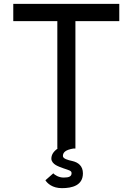

<svg xmlns="http://www.w3.org/2000/svg" viewBox="-20 -772 689 998"><path d="M49 -662H278V0H280C254 18 247 36 247 53C247 67 258 79 270 86C280 92 298 99 310 103C339 113 352 115 352 128C352 145 339 151 311 151C285 151 264 137 257 129L216 165C226 181 252 206 302 206C355 206 411 192 411 129C411 91 387 72 356 65C333 60 307 53 307 39C307 22 318 7 362 0H372V-662H600V-752H49Z"/></svg>

Font: Hibana 45 SubMedium
Style: Regular
Weight: 500
Width: 6
Designer: pygmalion
Foundry: ybstudio
Version: Version 2021.007;FEAKit 1.0